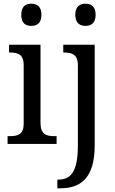

<svg xmlns="http://www.w3.org/2000/svg" viewBox="-20 -778 623 1038"><path d="M149 -638C180 -638 204 -653 204 -698C204 -743 180 -758 149 -758C118 -758 95 -743 95 -698C95 -653 118 -638 149 -638ZM442 -638C472 -638 497 -653 497 -698C497 -743 472 -758 442 -758C412 -758 387 -743 387 -698C387 -653 412 -638 442 -638ZM21 0H286V-42H274C231 -42 199 -51 199 -114V-536H29V-494H35C76 -494 108 -485 108 -426V-109C108 -50 75 -42 33 -42H21ZM290 240H305C414 240 492 187 492 8V-536H322V-494H327C367 -494 401 -485 401 -426V9C401 151 362 193 296 193H290Z"/></svg>

Font: Noto Serif Bengali SemiCondensed
Style: Regular
Weight: 400
Width: 4
Designer: Juan Bruce, Universal Thirst, Indian Type Foundry and the Monotype Design Team.
Foundry: Monotype Imaging Inc.
Version: Version 2.003